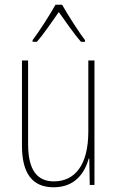

<svg xmlns="http://www.w3.org/2000/svg" viewBox="-20 -783 498 813"><path d="M243 -763H215C191 -720 144 -647 118 -613V-606H136C166 -640 203 -695 229 -732C257 -693 292 -641 323 -606H340V-613C320 -638 268 -718 243 -763ZM380 -527H354V-227C354 -82 296 -15 208 -15C138 -15 99 -62 99 -173V-527H73V-166C73 -49 117 10 207 10C300 10 339 -53 356 -112H358L360 0H380Z"/></svg>

Font: Noto Sans Thai Looped Condensed Thin
Style: Regular
Weight: 100
Width: 3
Designer: Sasikarn Vongin, Ben Mitchell
Foundry: The Fontpad Ltd
Version: Version 1.001